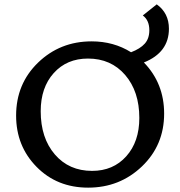

<svg xmlns="http://www.w3.org/2000/svg" viewBox="-20 -855 827 882"><path d="M756 -723Q756 -614 641 -568Q734 -472 734 -333Q734 -188 632 -90.5Q530 7 385 7Q242 7 148 -88.5Q54 -184 54 -324Q54 -470 155 -567.5Q256 -665 401 -665Q502 -665 582 -615Q624 -631 645 -654.5Q666 -678 666 -716Q666 -762 636 -784L700 -835Q756 -795 756 -723ZM403 -70Q500 -70 560 -137Q620 -204 620 -313Q620 -435 555 -510.5Q490 -586 384 -586Q287 -586 227 -519.5Q167 -453 167 -344Q167 -221 232 -145.5Q297 -70 403 -70Z"/></svg>

Font: EauTestText Semibold
Style: Regular
Weight: 600
Designer: Christian Thalmann (Catharsis Fonts)
Version: Version 0.001;PS 000.001;hotconv 1.0.88;makeotf.lib2.5.64775